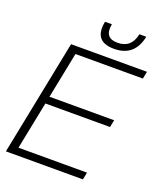

<svg xmlns="http://www.w3.org/2000/svg" viewBox="-158 -987 926 1090"><g transform="rotate(20 304.5 -442.0)"><path d="M606.9 -698.2 598.1 -654.3H190.9L135.3 -376H525.9L517.1 -332H126.5L68.8 -43.9H482.9L474.1 0H8.8L148.4 -698.2ZM286.1 -883.8H327.6Q310.1 -795.9 393.1 -795.9Q476.1 -795.9 493.7 -883.8H535.2Q509.8 -756.8 385.3 -756.8Q260.7 -756.8 286.1 -883.8Z"/></g></svg>

Font: Sansation Light
Style: Light Italic
Weight: 300
Designer: Bernd Montag
Version: Version 1.301